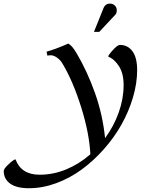

<svg xmlns="http://www.w3.org/2000/svg" viewBox="-217 -734 780 1040"><path d="M153.3 -498Q165 -490.7 174.6 -479.5Q184.1 -468.3 197.8 -445.8Q255.4 -348.6 297.4 -230.5Q339.4 -112.3 352.1 14.2Q399.9 -50.8 426.3 -125.2Q452.6 -199.7 452.6 -273.4Q452.6 -335.9 427.5 -375.2Q402.3 -414.6 369.6 -426.8L371.6 -434.6Q382.8 -451.7 402.3 -471.2Q421.9 -490.7 432.6 -490.7Q475.1 -490.7 500.5 -456.3Q525.9 -421.9 525.9 -354Q525.9 -282.7 503.2 -206.1Q480.5 -129.4 440.9 -59.1Q401.4 11.2 345.2 74.5Q289.1 137.7 225.3 184.3Q161.6 231 87.4 258.3Q13.2 285.6 -60.1 285.6Q-127.9 285.6 -162.4 260.3Q-196.8 234.9 -196.8 192.4Q-196.8 181.6 -177.2 162.1Q-157.7 142.6 -140.6 131.3L-132.8 129.4Q-102.1 212.4 -2.4 212.4Q72.3 212.4 142.6 183.1Q212.9 153.8 272.5 101.6Q266.6 -13.2 222.4 -154.1Q178.2 -294.9 121.6 -389.2Q109.9 -409.2 91.8 -421.9Q73.7 -434.6 58.6 -434.6Q48.3 -434.6 39.6 -432.6L35.2 -454.1Q78.1 -465.3 153.3 -498ZM320.8 -561.5H292L344.2 -691.4Q347.2 -698.7 352.5 -704.1Q362.8 -714.4 378.4 -714.4Q394.5 -714.4 405 -704.1Q415.5 -693.8 415.5 -678.2Q415.5 -662.1 407.2 -653.8Z"/></svg>

Font: Flanker
Style: Italic
Weight: 400
Italic angle: -12°
Designer: Flanker
Version: Version 2.027